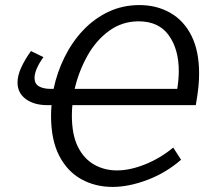

<svg xmlns="http://www.w3.org/2000/svg" viewBox="-20 -727 840 756"><path d="M693 -98Q633 -46 560 -18.5Q487 9 423 9Q355 9 300 -21.5Q245 -52 213 -114Q181 -176 181 -271Q181 -292 183 -313H167Q114 -313 81.5 -337Q49 -361 49 -402Q49 -429 63 -460Q77 -491 102 -526L151 -502Q116 -453 116 -420Q116 -397 133.5 -387Q151 -377 180 -377H191Q205 -443 234.5 -502.5Q264 -562 307.5 -608Q351 -654 407 -680.5Q463 -707 529 -707Q597 -707 650.5 -676.5Q704 -646 734 -586Q764 -526 764 -437Q764 -413 761.5 -386.5Q759 -360 751 -313H265Q263 -293 263 -272Q263 -197 286.5 -149.5Q310 -102 350.5 -79Q391 -56 440 -56Q493 -56 553 -80.5Q613 -105 662 -146ZM526 -643Q461 -643 409.5 -605.5Q358 -568 324 -507Q290 -446 274 -377H678Q684 -416 684 -447Q684 -533 644.5 -588Q605 -643 526 -643Z"/></svg>

Font: Bitter
Style: Italic
Weight: 400
Italic angle: -9°
Designer: Sol Matas, and Bitter project Authors
Foundry: Sol Matas
Version: Version 2.001